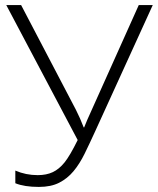

<svg xmlns="http://www.w3.org/2000/svg" viewBox="-20 -734 628 764"><path d="M134.8 9.8Q76.7 9.8 41 -4.9V-55.2Q83 -37.1 129.9 -37.1Q165 -37.1 190.2 -49.1Q215.3 -61 236.8 -87.6Q258.3 -114.3 289.1 -176.8L4.9 -713.9H64L282.2 -296.9Q299.3 -263.2 313 -227.1H314.9L327.1 -256.8L532.2 -713.9H587.9L358.9 -211.9Q336.9 -163.6 316.9 -122.8Q296.9 -82 272.5 -52.7Q248 -23.4 215.3 -6.8Q182.6 9.8 134.8 9.8Z"/></svg>

Font: Zoram GWebM Light
Style: Regular
Weight: 300
Foundry: Ascender Corporation
Version: Version 1.000